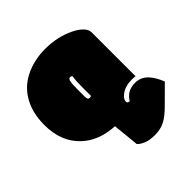

<svg xmlns="http://www.w3.org/2000/svg" viewBox="-196 -691 1015 1015"><g transform="rotate(-45 311.5 -183.5)"><path d="M297.4 -346.2Q292.5 -351.1 285.6 -351.1Q274.9 -351.1 271 -335.7Q267.1 -320.3 267.1 -273.4V-223.6Q267.1 -210.4 270.5 -205.1Q273.9 -199.7 281.7 -199.7Q289.6 -199.7 293 -203.1V-268.6Q293 -316.4 297.4 -346.2ZM533.2 -438.5V-109.4Q525.4 -111.3 505.9 -111.3Q458 -111.3 427.7 -88.9Q401.9 -70.3 401.9 -50.8Q401.9 -38.1 418.5 -38.1Q446.3 -86.9 506.8 -86.9Q553.2 -86.9 584 -49.3Q605 -24.9 623 19.5L529.3 112.8Q490.7 151.4 459.2 167.2Q427.7 183.1 386.7 183.1Q345.7 183.1 320.3 172.1Q294.9 161.1 284.2 147.9Q284.2 147.9 269.5 0.5Q154.8 -5.9 86.9 -70.3Q9.8 -142.6 9.8 -268.1Q9.8 -367.7 54.7 -435.5Q93.3 -494.6 163.1 -523.9Q224.1 -549.8 297.9 -549.8Q387.2 -549.8 460.9 -514.6Q494.6 -498.5 513.9 -478.5Q533.2 -458.5 533.2 -438.5Z"/></g></svg>

Font: Modak
Style: Regular
Weight: 400
Version: Version 1.036;PS Version 1.000;hotconv 1.0.79;makeotf.lib2.5